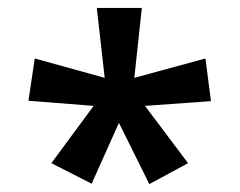

<svg xmlns="http://www.w3.org/2000/svg" viewBox="-20 -765 608 486"><path d="M110 -352 212 -300 281 -454 358 -299 456 -352 347 -497 514 -509 500 -617 320 -568 339 -745H225L245 -568L68 -617L52 -510L217 -497Z"/></svg>

Font: Noto Sans Gurmukhi UI Condensed SemiBold
Style: Regular
Weight: 600
Width: 3
Designer: Jelle Bosma - Monotype Design Team
Foundry: Monotype Imaging Inc.
Version: Version 2.004